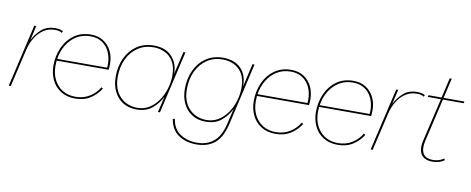

<svg xmlns="http://www.w3.org/2000/svg" viewBox="-71 -986 3708 1512"><g transform="rotate(10 1783.5 -230.5)"><path d="M11 0 127 -500H143L116 -383Q144 -438 186.5 -474Q229 -510 295 -510Q313 -510 329.5 -506.5Q346 -503 357 -495L350 -482Q340 -490 325 -493Q310 -496 293 -496Q242 -496 202 -469Q162 -442 135.5 -397.5Q109 -353 97 -300L27 0Z M543 9Q475 9 427 -21.5Q379 -52 354.5 -103.5Q330 -155 330 -217Q330 -295 359.5 -361.5Q389 -428 445 -468.5Q501 -509 580 -509Q638 -509 680 -482Q722 -455 744.5 -409Q767 -363 767 -305Q767 -283 764 -260H348Q346 -239 346 -217Q346 -156 370 -108Q394 -60 438 -32.5Q482 -5 543 -5Q606 -5 655 -35.5Q704 -66 732 -114L745 -106Q715 -57 664.5 -24Q614 9 543 9ZM578 -495Q516 -495 468.5 -466Q421 -437 390.5 -387Q360 -337 350 -274H749Q750 -281 750.5 -288Q751 -295 751 -302Q751 -355 731 -399Q711 -443 672.5 -469Q634 -495 578 -495Z M1033 10Q969 10 923 -19.5Q877 -49 852.5 -100Q828 -151 828 -217Q828 -299 859 -365.5Q890 -432 947.5 -471Q1005 -510 1084 -510Q1176 -510 1227 -455.5Q1278 -401 1277 -318L1320 -500H1336L1220 0H1204L1234 -127Q1206 -70 1157.5 -30Q1109 10 1033 10ZM1037 -4Q1090 -4 1132 -30Q1174 -56 1204 -99.5Q1234 -143 1250 -195.5Q1266 -248 1266 -302Q1266 -372 1240 -414.5Q1214 -457 1172.5 -476.5Q1131 -496 1083 -496Q1012 -496 958 -460Q904 -424 874 -361Q844 -298 844 -216Q844 -149 869.5 -101.5Q895 -54 939 -29Q983 -4 1037 -4Z M1545 199Q1460 199 1401 158Q1342 117 1329 34L1344 29Q1357 111 1414 148Q1471 185 1548 185Q1629 185 1682.5 139.5Q1736 94 1759 -8L1787 -127Q1759 -70 1710.5 -30Q1662 10 1586 10Q1522 10 1476 -19.5Q1430 -49 1405.5 -100Q1381 -151 1381 -217Q1381 -299 1412 -365.5Q1443 -432 1500.5 -471Q1558 -510 1637 -510Q1727 -510 1779 -458Q1831 -406 1829 -314L1872 -500H1888L1774 -3Q1749 104 1692.5 151.5Q1636 199 1545 199ZM1590 -4Q1643 -4 1685 -30Q1727 -56 1757 -99.5Q1787 -143 1803 -195.5Q1819 -248 1819 -302Q1819 -372 1793 -414.5Q1767 -457 1725.5 -476.5Q1684 -496 1636 -496Q1565 -496 1511 -460Q1457 -424 1427 -361Q1397 -298 1397 -216Q1397 -149 1422.5 -101.5Q1448 -54 1492 -29Q1536 -4 1590 -4Z M2145 9Q2077 9 2029 -21.5Q1981 -52 1956.5 -103.5Q1932 -155 1932 -217Q1932 -295 1961.5 -361.5Q1991 -428 2047 -468.5Q2103 -509 2182 -509Q2240 -509 2282 -482Q2324 -455 2346.5 -409Q2369 -363 2369 -305Q2369 -283 2366 -260H1950Q1948 -239 1948 -217Q1948 -156 1972 -108Q1996 -60 2040 -32.5Q2084 -5 2145 -5Q2208 -5 2257 -35.5Q2306 -66 2334 -114L2347 -106Q2317 -57 2266.5 -24Q2216 9 2145 9ZM2180 -495Q2118 -495 2070.5 -466Q2023 -437 1992.5 -387Q1962 -337 1952 -274H2351Q2352 -281 2352.5 -288Q2353 -295 2353 -302Q2353 -355 2333 -399Q2313 -443 2274.5 -469Q2236 -495 2180 -495Z M2642 9Q2574 9 2526 -21.5Q2478 -52 2453.5 -103.5Q2429 -155 2429 -217Q2429 -295 2458.5 -361.5Q2488 -428 2544 -468.5Q2600 -509 2679 -509Q2737 -509 2779 -482Q2821 -455 2843.5 -409Q2866 -363 2866 -305Q2866 -283 2863 -260H2447Q2445 -239 2445 -217Q2445 -156 2469 -108Q2493 -60 2537 -32.5Q2581 -5 2642 -5Q2705 -5 2754 -35.5Q2803 -66 2831 -114L2844 -106Q2814 -57 2763.5 -24Q2713 9 2642 9ZM2677 -495Q2615 -495 2567.5 -466Q2520 -437 2489.5 -387Q2459 -337 2449 -274H2848Q2849 -281 2849.5 -288Q2850 -295 2850 -302Q2850 -355 2830 -399Q2810 -443 2771.5 -469Q2733 -495 2677 -495Z M2905 0 3021 -500H3037L3010 -383Q3038 -438 3080.5 -474Q3123 -510 3189 -510Q3207 -510 3223.5 -506.5Q3240 -503 3251 -495L3244 -482Q3234 -490 3219 -493Q3204 -496 3187 -496Q3136 -496 3096 -469Q3056 -442 3029.5 -397.5Q3003 -353 2991 -300L2921 0Z M3402 10Q3335 10 3309.5 -29.5Q3284 -69 3300 -140L3381 -486H3276L3280 -500H3384L3421 -660H3437L3400 -500H3567L3563 -486H3397L3316 -138Q3302 -75 3322.5 -39.5Q3343 -4 3403 -4Q3450 -4 3489 -31L3494 -18Q3477 -5 3452.5 2.5Q3428 10 3402 10Z"/></g></svg>

Font: Prodigy Sans Thin
Style: Italic
Weight: 100
Italic angle: -13°
Designer: Wei Huang
Foundry: Wei Huang
Version: Version 1.003; ttfautohint (v1.8.3)